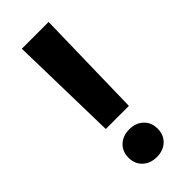

<svg xmlns="http://www.w3.org/2000/svg" viewBox="-238 -771 822 822"><g transform="rotate(-45 173.0 -359.5)"><path d="M103.1 -230.3 92 -727.5H254.1L243 -230.3ZM173 9.4Q134.1 9.4 109.4 -13.8Q84.8 -37 84.8 -74.5Q84.8 -112 109.4 -135.2Q134.1 -158.4 173 -158.4Q212.3 -158.4 236.8 -135.2Q261.3 -112 261.3 -74.5Q261.3 -37 236.8 -13.8Q212.3 9.4 173 9.4Z"/></g></svg>

Font: Inter V
Style: 
Weight: 400
Designer: Rasmus Andersson
Foundry: rsms
Version: Version 4.000;git-a3f224843